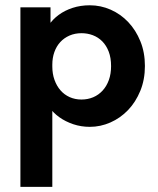

<svg xmlns="http://www.w3.org/2000/svg" viewBox="-20 -485 614 745"><path d="M183 240V-111V-125.5V-325.5L176 -332.5V-456.5H59.2V-332.5V-325.5V240ZM328.5 7.2Q369.8 7.2 408.4 -9.8Q447 -26.8 476.8 -57.8Q506.5 -88.8 524.4 -132.4Q542.3 -176 542.3 -229Q542.3 -282 524.6 -325.1Q507 -368.3 477.6 -399.3Q448.3 -430.3 409.6 -447.4Q371 -464.5 328.5 -464.5Q292.5 -464.5 261.6 -454.4Q230.8 -444.3 207.5 -427Q184.3 -409.8 169.8 -387.9Q155.3 -366 153 -342V-234.5H183Q183 -260.8 191 -283.1Q199 -305.5 213.8 -321.6Q228.5 -337.7 249.6 -347Q270.8 -356.2 296.3 -356.2Q319.2 -356.2 340.1 -348.4Q361 -340.5 376.9 -324.5Q392.7 -308.5 401.9 -284.5Q411 -260.5 411 -228.5Q411 -198.5 402.4 -174.5Q393.7 -150.5 378.1 -133.5Q362.5 -116.5 341.5 -107.6Q320.5 -98.8 296 -98.8Q271.3 -98.8 250.4 -108.1Q229.5 -117.5 214.8 -134.4Q200 -151.3 191.5 -174.9Q183 -198.5 183 -226.8H148V-120.8Q153.8 -94.3 169.9 -70.9Q186 -47.5 209.9 -30.4Q233.8 -13.3 264.3 -3Q294.8 7.2 328.5 7.2Z"/></svg>

Font: Tilda Sans VF
Style: Regular
Weight: 400
Designer: ParaType Ltd
Foundry: ParaType Ltd
Version: Version 1.010